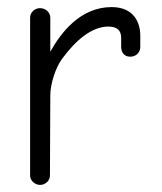

<svg xmlns="http://www.w3.org/2000/svg" viewBox="-20 -522 456 542"><path d="M376 -422C376 -458 358 -502 295 -502C207 -502 152 -430 122 -376V-472C122 -487 109 -499 93 -499C78 -499 65 -487 65 -472V-26C65 -12 79 0 93 0C108 0 121 -12 121 -26L122 -253C122 -285 137 -332 156 -357C193 -407 238 -447 286 -447C315 -447 322 -432 322 -415V-390C322 -377 328 -362 348 -362C364 -362 376 -374 376 -389Z"/></svg>

Font: Comic Neue
Style: Normal
Weight: 400
Designer: Craig Rozynski
Foundry: Craig Rozynski
Version: Version 2.003